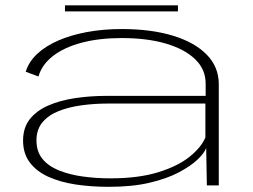

<svg xmlns="http://www.w3.org/2000/svg" viewBox="-20 -699 953 724"><path d="M390 5.5Q478.5 5.5 543.5 -9.8Q608.5 -25 653.2 -48.5Q698 -72 724 -96.5Q750 -121 757.5 -141L760 0H805V-381.5Q805 -446.5 759.5 -493Q714 -539.5 631.8 -564.5Q549.5 -589.5 439 -589.5Q369 -589.5 308.2 -578.2Q247.5 -567 199.8 -546.2Q152 -525.5 120.2 -495.8Q88.5 -466 77 -428.5L125 -410.5Q138 -455.5 180 -488Q222 -520.5 288 -538Q354 -555.5 439 -555.5Q534 -555.5 605 -534.8Q676 -514 715.8 -475.8Q755.5 -437.5 755.5 -384V-337.5H382Q320 -337.5 263.2 -329Q206.5 -320.5 162.2 -301.2Q118 -282 92.5 -249.8Q67 -217.5 67 -169Q67 -119.5 92.8 -85.8Q118.5 -52 163.2 -32Q208 -12 266 -3.2Q324 5.5 390 5.5ZM396.5 -26.5Q341.5 -26.5 291.5 -33.5Q241.5 -40.5 202 -56.5Q162.5 -72.5 140 -100Q117.5 -127.5 117.5 -170Q117.5 -211 140.5 -238.2Q163.5 -265.5 202 -280.5Q240.5 -295.5 288.2 -302Q336 -308.5 385.5 -308.5H754.5V-181Q739.5 -144 695.2 -108.2Q651 -72.5 576.5 -49.5Q502 -26.5 396.5 -26.5ZM225 -656H651V-679H225Z"/></svg>

Font: Anybody ExtraExpanded ExtraLight
Style: Regular
Weight: 250
Width: 8
Version: Version 1.113;gftools[0.9.25]